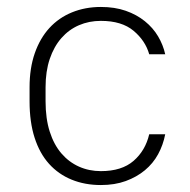

<svg xmlns="http://www.w3.org/2000/svg" viewBox="-20 -526 545 552"><path d="M270 6Q224 6 186 -9.5Q148 -25 121 -55Q94 -85 79.5 -130Q65 -175 65 -235V-275Q65 -330 80 -373Q95 -416 122 -445.5Q149 -475 187 -490.5Q225 -506 270 -506Q310 -506 341.5 -495Q373 -484 396.5 -465Q420 -446 434.5 -421.5Q449 -397 455 -370H409Q398 -409 364 -437.5Q330 -466 270 -466Q236 -466 207 -453.5Q178 -441 156.5 -416.5Q135 -392 123 -356.5Q111 -321 111 -275V-235Q111 -185 123 -147.5Q135 -110 156.5 -85Q178 -60 207 -47Q236 -34 270 -34Q330 -34 364 -63.5Q398 -93 409 -140H455Q449 -109 434.5 -82.5Q420 -56 396.5 -36.5Q373 -17 341.5 -5.5Q310 6 270 6Z"/></svg>

Font: PT Root UI Light
Style: Regular
Weight: 300
Designer: Vitaly Kuzmin
Foundry: ParaType Ltd.
Version: Version 2.000G